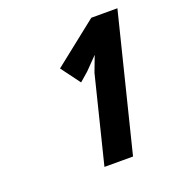

<svg xmlns="http://www.w3.org/2000/svg" viewBox="-92 -885 551 604"><g transform="rotate(-20 183.0 -582.5)"><path d="M366.2 -810.1 252.9 -355H157.2L229 -644L249 -696.8L209 -655.8L179.2 -629.9L131.8 -693.8L278.8 -810.1Z"/></g></svg>

Font: Sinkin Sans 600 SemiBold Italic
Style: Regular
Weight: 600
Italic angle: -112°
Designer: Keith Bates
Foundry: K-Type
Version: Sinkin Sans (version 1.0)  by Keith Bates   •   © 2014   www